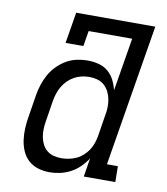

<svg xmlns="http://www.w3.org/2000/svg" viewBox="-83 -805 766 882"><g transform="rotate(10 300.0 -363.5)"><path d="M207 8Q179 8 153 0Q127 -8 108 -25.5Q89 -43 78.5 -67.5Q68 -92 64.5 -119Q61 -146 62.5 -174Q64 -202 69 -230L85 -330Q89 -355 97 -379.5Q105 -404 117.5 -427Q130 -450 149.5 -470Q169 -490 192 -503.5Q215 -517 240.5 -522.5Q266 -528 291 -528Q318 -528 343 -521.5Q368 -515 387 -499Q406 -483 417 -461Q428 -439 434 -414L475 -662H272L260 -590H177L201 -735H570L461 -74H512L513 0H366L380 -87Q366 -65 346.5 -46Q327 -27 304 -15Q281 -3 256 2.5Q231 8 207 8ZM250 -65Q267 -65 284.5 -68.5Q302 -72 318.5 -79.5Q335 -87 349 -99.5Q363 -112 373 -127Q383 -142 389 -159Q395 -176 398 -193L414 -293Q418 -313 418.5 -332Q419 -351 415.5 -369.5Q412 -388 403.5 -404.5Q395 -421 381.5 -433Q368 -445 349.5 -450Q331 -455 312 -455Q295 -455 277 -451Q259 -447 242.5 -438Q226 -429 212.5 -415.5Q199 -402 189.5 -386Q180 -370 174.5 -352.5Q169 -335 166 -318L150 -218Q147 -199 146.5 -180.5Q146 -162 149.5 -144.5Q153 -127 161 -111.5Q169 -96 182.5 -85Q196 -74 213.5 -69.5Q231 -65 250 -65Z"/></g></svg>

Font: Iosevka Plex Etoile
Style: Italic
Weight: 400
Italic angle: -9°
Designer: Belleve Invis
Foundry: Belleve Invis
Version: Version 25.1.1; ttfautohint (v1.8.4)